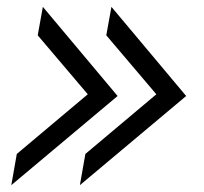

<svg xmlns="http://www.w3.org/2000/svg" viewBox="-20 -548 596 560"><path d="M29 -99 236 -273 90 -445 105 -528 323 -268 13 -8ZM229 -99 436 -273 290 -445 305 -528 523 -268 213 -8Z"/></svg>

Font: Bai Jamjuree
Style: Italic
Weight: 400
Italic angle: -10°
Version: Version 1.000; ttfautohint (v1.6)